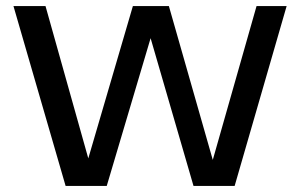

<svg xmlns="http://www.w3.org/2000/svg" viewBox="-20 -615 992 635"><path d="M197 0 24.5 -595H130.5L285 -45H258.5L419.5 -595H538.5L695.5 -45H672L828.5 -595H928L756 0H620L464.5 -535.5H492L333 0Z"/></svg>

Font: Encode Sans SC Medium
Style: Regular
Weight: 500
Version: Version 3.002